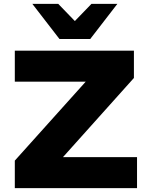

<svg xmlns="http://www.w3.org/2000/svg" viewBox="-20 -965 753 985"><path d="M56 0V-141L470 -602L476 -546H56V-705H667V-565L253 -103L247 -159H683V0ZM285 -765 146 -945H279L364 -857L449 -945H582L443 -765Z"/></svg>

Font: Nunito Sans 10pt SemiExpanded Black
Style: Regular
Weight: 900
Width: 6
Designer: Vernon Adams
Foundry: Vernon Adams
Version: Version 3.101;gftools[0.9.27]